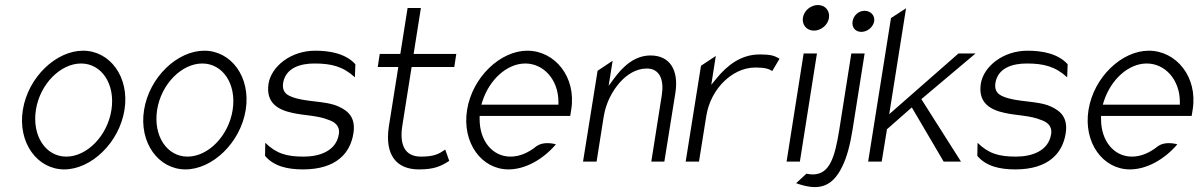

<svg xmlns="http://www.w3.org/2000/svg" viewBox="-20 -664 4779 765"><path d="M71 -226C50 -95 129 11 236 11C343 11 455 -95 476 -226C497 -357 418 -462 311 -462C204 -462 92 -357 71 -226ZM123 -226C139 -329 221 -411 303 -411C385 -411 440 -329 424 -226C408 -123 327 -40 244 -40C162 -40 107 -123 123 -226Z M554 -226C533 -95 612 11 719 11C826 11 938 -95 959 -226C980 -357 901 -462 794 -462C687 -462 575 -357 554 -226ZM606 -226C622 -329 704 -411 786 -411C868 -411 923 -329 907 -226C891 -123 810 -40 727 -40C645 -40 590 -123 606 -226Z M1050 -331C1038 -253 1089 -226 1146 -214C1189 -204 1248 -204 1290 -186C1311 -179 1336 -164 1330 -129C1319 -61 1251 -40 1190 -40C1122 -40 1081 -52 1037 -95L1036 -43C1071 -1 1127 11 1187 11C1322 11 1376 -56 1388 -132C1398 -194 1369 -222 1328 -240C1275 -264 1192 -256 1138 -280C1121 -287 1103 -300 1108 -333C1118 -395 1179 -411 1233 -411C1301 -411 1347 -399 1394 -356L1396 -408C1358 -450 1296 -462 1236 -462C1137 -462 1061 -398 1050 -331Z M1485 -397H1567L1529 -158C1513 -47 1559 11 1649 11C1711 11 1737 -2 1770 -23L1754 -68C1729 -51 1711 -40 1657 -40C1593 -40 1571 -87 1583 -163L1620 -397H1790L1798 -449H1628L1657 -632H1604L1575 -449H1493Z M1841 -226C1820 -95 1899 11 2006 11C2072 11 2143 -28 2195 -89C2177 -94 2141 -99 2117 -81C2086 -56 2051 -40 2014 -40C1942 -40 1891 -103 1891 -189V-202H2252L2256 -227C2277 -357 2191 -462 2081 -462C1974 -462 1862 -357 1841 -226ZM1898 -247 1902 -260C1930 -347 2000 -411 2073 -411C2146 -411 2204 -347 2205 -260V-247Z M2303 -20H2357L2385 -197C2394 -256 2421 -303 2450 -336C2476 -365 2513 -391 2557 -391C2610 -391 2626 -344 2617 -286L2575 -20H2627L2671 -294C2685 -385 2649 -443 2572 -443C2509 -443 2462 -400 2425 -349L2405 -322L2421 -422L2361 -382Z M2712 -20H2765L2794 -201C2803 -259 2831 -307 2865 -340C2895 -369 2938 -395 2990 -395C3027 -395 3043 -390 3057 -381L3086 -430C3066 -441 3057 -447 3006 -447C2933 -447 2878 -404 2836 -353L2814 -326L2832 -441L2773 -402Z M3179 -593C3175 -565 3194 -542 3223 -542C3252 -542 3279 -565 3283 -593C3287 -621 3268 -644 3239 -644C3210 -644 3183 -621 3179 -593ZM3114 -20H3167L3235 -451H3182Z M3152 66C3232 94 3293 91 3337 -3C3354 -38 3367 -85 3377 -148L3425 -451H3372L3324 -147C3306 -35 3285 31 3218 31C3210 31 3203 30 3193 28ZM3377 -579C3373 -555 3388 -537 3412 -537C3436 -537 3459 -556 3463 -579C3467 -602 3449 -621 3425 -621C3401 -621 3381 -603 3377 -579Z M3439 -20H3493L3514 -149L3613 -236L3740 -20H3809L3651 -269L3867 -451H3799L3523 -209L3590 -631L3530 -592Z M3888 -331C3876 -253 3927 -226 3984 -214C4027 -204 4086 -204 4128 -186C4149 -179 4174 -164 4168 -129C4157 -61 4089 -40 4028 -40C3960 -40 3919 -52 3875 -95L3874 -43C3909 -1 3965 11 4025 11C4160 11 4214 -56 4226 -132C4236 -194 4207 -222 4166 -240C4113 -264 4030 -256 3976 -280C3959 -287 3941 -300 3946 -333C3956 -395 4017 -411 4071 -411C4139 -411 4185 -399 4232 -356L4234 -408C4196 -450 4134 -462 4074 -462C3975 -462 3899 -398 3888 -331Z M4317 -226C4296 -95 4375 11 4482 11C4548 11 4619 -28 4671 -89C4653 -94 4617 -99 4593 -81C4562 -56 4527 -40 4490 -40C4418 -40 4367 -103 4367 -189V-202H4728L4732 -227C4753 -357 4667 -462 4557 -462C4450 -462 4338 -357 4317 -226ZM4374 -247 4378 -260C4406 -347 4476 -411 4549 -411C4622 -411 4680 -347 4681 -260V-247Z"/></svg>

Font: Charger Sport
Style: ExLitNrwObl
Weight: 200
Designer: Jasper
Foundry: Cannot Into Space Fonts
Version: Version 1.1